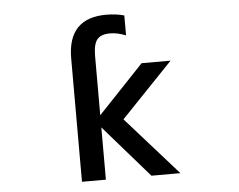

<svg xmlns="http://www.w3.org/2000/svg" viewBox="-53 -825 1106 890"><g transform="rotate(-5 500.0 -380.0)"><path d="M404.3 -242.2V1H293V-573.2Q293 -760.7 472.7 -760.7Q516.6 -760.7 555.7 -750V-657.2Q516.6 -672.9 482.4 -672.9Q440.4 -672.9 422.4 -651.4Q404.3 -629.9 404.3 -573.2V-298.8L616.2 -522.5H751L509.8 -270.5L751 1H616.2Z"/></g></svg>

Font: Gen Shin Gothic Monospace Medium
Style: Regular
Weight: 500
Designer: [Source Han Sans]
Ryoko NISHIZUKA  (kana & ideographs); Paul D. Hunt (Latin, Greek & Cyrillic); Wenlong ZHANG  (bopomofo
Version: Version 1.002.20150607